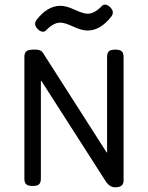

<svg xmlns="http://www.w3.org/2000/svg" viewBox="-20 -799 640 830"><path d="M478 -584.5Q458.5 -584.5 450.7 -577.1Q442.9 -569.8 442.9 -552.7V-140.1H440.9L165.5 -570.8Q156.2 -584.5 135.3 -584.5H122.1Q102.1 -584.5 93.8 -577.1Q85.4 -569.8 85.4 -552.7V-26.9Q85.4 -9.8 93.3 -2.4Q101.1 4.9 120.6 4.9H121.6Q141.1 4.9 148.9 -2.4Q156.7 -9.8 156.7 -26.9V-449.7H158.7L436.5 -16.1Q454.1 10.7 477.5 10.7Q514.2 10.7 514.2 -18.1V-552.7Q514.2 -569.8 506.3 -577.1Q498.5 -584.5 479 -584.5ZM138.7 -713.9Q123.5 -694.3 142.1 -674.3Q152.3 -663.6 162.6 -662.1Q172.9 -660.6 179.2 -668Q211.4 -701.2 240.7 -701.2Q259.8 -701.2 296.4 -684.1Q333 -667 358.4 -667Q414.1 -667 460.9 -727.1Q476.1 -746.6 457.5 -766.6Q447.3 -777.3 437 -778.8Q426.8 -780.3 420.4 -772.9Q388.2 -739.7 358.9 -739.7Q339.8 -739.7 303.2 -756.8Q266.6 -773.9 241.2 -773.9Q185.5 -773.9 138.7 -713.9Z"/></svg>

Font: Courier Prime Code
Style: Regular
Weight: 400
Designer: Alan Dague-Greene
Foundry: Quote-Unquote Apps
Version: Version 3.18